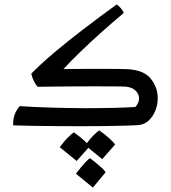

<svg xmlns="http://www.w3.org/2000/svg" viewBox="-20 -560 768 863"><path d="M343.3 7.3Q286.1 7.3 229.5 6.8Q172.9 6.3 123.5 5.6Q74.2 4.9 39.1 3.4Q38.1 -18.6 44.4 -40.3Q50.8 -62 68.4 -83Q131.8 -78.6 208.3 -76.4Q284.7 -74.2 360.4 -73.7Q424.8 -73.7 483.9 -75Q543 -76.2 588.4 -79.1Q606 -98.6 605 -120.1Q604 -139.2 588.1 -153.6Q572.3 -168 545.9 -170.4Q534.7 -171.4 494.1 -171.6Q453.6 -171.9 404.3 -171.9Q362.8 -171.9 315.7 -171.6Q268.6 -171.4 224.9 -170.9Q181.2 -170.4 148.9 -169.9Q138.7 -181.6 131.1 -198Q123.5 -214.4 120.6 -229Q163.6 -272.9 224.1 -324Q284.7 -375 356.2 -429.7Q427.7 -484.4 503.9 -539.6Q512.7 -535.2 522.9 -523.4Q533.2 -511.7 536.1 -501.5Q487.3 -460.9 436.8 -415.8Q386.2 -370.6 341.6 -327.4Q296.9 -284.2 265.1 -249.5Q292.5 -250 322.3 -250.2Q352.1 -250.5 389.6 -250.5Q424.8 -250.5 459.2 -250.5Q493.7 -250.5 519.3 -250Q544.9 -249.5 553.2 -249Q626.5 -245.1 657.7 -206.3Q689 -167.5 689 -118.2Q689 -89.8 678.5 -63.5Q668 -37.1 649.7 -19.5Q631.3 -2 608.4 1.5Q590.3 3.4 550 4.6Q509.8 5.9 456.1 6.6Q402.3 7.3 343.3 7.3ZM324.7 163.6 248.5 101.6Q269 73.7 288.1 55.2Q307.1 36.6 312.5 35.2Q338.9 53.7 359.1 72.3Q379.4 90.8 382.8 98.1ZM439.5 155.3 362.8 92.8Q388.2 59.6 405 43.7Q421.9 27.8 426.8 26.4Q453.1 44.9 473.4 63.7Q493.7 82.5 497.1 89.8ZM397.5 283.2 321.3 220.7Q348.1 186 363.8 169.4Q379.4 152.8 384.8 151.4Q411.1 170.4 431.4 189Q451.7 207.5 454.6 214.4Z"/></svg>

Font: Harmattan SemiBold
Style: Regular
Weight: 600
Designer: George W. Nuss III and SIL International
Foundry: SIL International
Version: Version 4.000